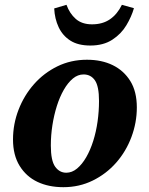

<svg xmlns="http://www.w3.org/2000/svg" viewBox="-20 -762 617 797"><path d="M243 15Q182 15 135.5 -7Q89 -29 61.5 -73.5Q34 -118 34 -183Q34 -247 57 -306.5Q80 -366 121 -412.5Q162 -459 218 -486.5Q274 -514 341 -514Q402 -514 448 -491.5Q494 -469 521 -425.5Q548 -382 548 -316Q548 -253 525.5 -193Q503 -133 462 -86.5Q421 -40 365 -12.5Q309 15 243 15ZM255 -45Q279 -45 300 -62.5Q321 -80 338 -109.5Q355 -139 367 -177Q379 -215 385 -257.5Q391 -300 391 -343Q391 -404 374 -428.5Q357 -453 327 -453Q303 -453 282.5 -436Q262 -419 245 -389.5Q228 -360 216 -322Q204 -284 197.5 -242Q191 -200 191 -158Q191 -95 209 -70Q227 -45 255 -45ZM355 -573Q304 -573 272 -593.5Q240 -614 223.5 -649Q207 -684 205 -727L256 -742Q269 -706 294.5 -683.5Q320 -661 362 -661Q406 -661 436.5 -682Q467 -703 486 -742L536 -728Q526 -693 504.5 -657Q483 -621 446 -597Q409 -573 355 -573Z"/></svg>

Font: Source Serif 4
Style: Bold Italic
Weight: 700
Italic angle: -12°
Designer: Frank Grießhammer
Foundry: Adobe Systems Incorporated
Version: Version 4.004;hotconv 1.0.116;makeotfexe 2.5.65601